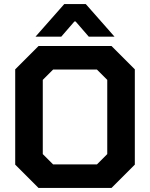

<svg xmlns="http://www.w3.org/2000/svg" viewBox="-20 -927 740 947"><path d="M55 -115V-585L170 -700H530L645 -585V-115L530 0H170ZM458 -116 509 -167V-533L458 -584H242L191 -533V-167L242 -116ZM297 -907H403L545 -746H418L353 -821H347L282 -746H155Z"/></svg>

Font: Chakra Petch
Style: Bold
Weight: 700
Designer: Katatrad Aksorn Co.,Ltd.
Foundry: Cadson Demak Co.,Ltd.
Version: Version 1.000; ttfautohint (v1.6)